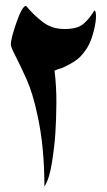

<svg xmlns="http://www.w3.org/2000/svg" viewBox="-20 -643 372 665"><path d="M275.4 -467.8Q259.8 -445.3 240.7 -432.4Q221.7 -419.4 195.3 -407.7Q182.1 -404.3 168.9 -398.4Q175.8 -341.3 175.3 -285.6Q174.8 -230 171.9 -183.3Q168.9 -136.7 159.9 -79.6Q150.9 -22.5 133.8 2.9Q133.8 -135.3 109.9 -243.2Q94.2 -319.3 71.3 -370.1Q48.3 -420.9 33 -450.2Q17.6 -479.5 17.6 -489.7Q17.6 -509.8 37.4 -566.2Q57.1 -622.6 70.3 -622.6Q96.7 -590.8 128.2 -566.7Q159.7 -542.5 203.6 -542.5Q247.6 -542.5 268.3 -559.8Q289.1 -577.1 306.6 -606.4Q312.5 -606.4 312.5 -586.4Q312.5 -563 302.2 -526.4Q292 -489.7 275.4 -467.8Z"/></svg>

Font: IranNastaliq
Style: Regular
Weight: 400
Designer: Hossein Zahedi
Version: Version 1.5